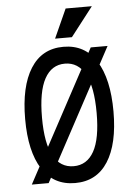

<svg xmlns="http://www.w3.org/2000/svg" viewBox="-61 -964 722 1022"><g transform="rotate(-5 300.0 -453.0)"><path d="M534 -700 158 0H68L444 -700ZM153 -350Q153 -212 190.5 -145Q228 -78 299 -78Q370 -78 407.5 -145Q445 -212 445 -350Q445 -489 407.5 -557.5Q370 -626 299 -626Q228 -626 190.5 -557.5Q153 -489 153 -350ZM535 -350Q535 -177 474.5 -82.5Q414 12 299 12Q184 12 123.5 -82.5Q63 -177 63 -350Q63 -524 123.5 -620Q184 -716 299 -716Q414 -716 474.5 -620Q535 -524 535 -350ZM469 -918 349 -763H259L329 -918Z"/></g></svg>

Font: Fliege Mono Thin
Style: Regular
Weight: 100
Version: Version 0.020;Glyphs 3.3 (3306)